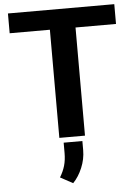

<svg xmlns="http://www.w3.org/2000/svg" viewBox="-63 -758 759 1063"><g transform="rotate(-5 317.0 -227.0)"><path d="M388 0H245.5V-601H22V-711H613V-601H388ZM300 256.5 230 218.5Q249 187.5 258 156.2Q267 125 267 86.5V28.5H371V79.5Q371 129 351 176.8Q331 224.5 300 256.5Z"/></g></svg>

Font: Roberto Sans
Style: Bold
Weight: 700
Designer: Google (font) & Cristiano Sobral (main changes)
Version: Version 1.000;October 12, 2021;FontCreator 14.0.0.2814 64-bi